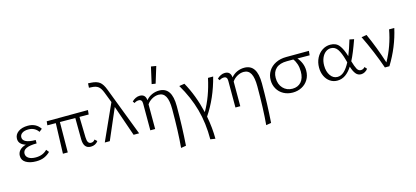

<svg xmlns="http://www.w3.org/2000/svg" viewBox="-75 -1321 4806 2220"><g transform="rotate(-15 2328.5 -211.0)"><path d="M387 -62Q356 -31 315.5 -13Q275 5 217 5Q143 5 96 -23Q49 -51 49 -104Q49 -143 75 -171Q101 -199 150 -212Q68 -237 68 -303Q68 -354 112 -386Q156 -418 228 -418Q326 -418 376 -342L341 -314Q323 -342 293 -358.5Q263 -375 222 -375Q176 -375 148.5 -356.5Q121 -338 121 -307Q121 -272 159.5 -253.5Q198 -235 274 -235V-194Q108 -194 108 -115Q108 -81 138.5 -60.5Q169 -40 224 -40Q310 -40 361 -94Z M959 -39Q945 -18 922 -6.5Q899 5 871 5Q785 5 784 -108L782 -362L598 -363L595 0H537L549 -363L448 -364L453 -411L947 -413L942 -361L832 -362L838 -117Q839 -75 851 -56.5Q863 -38 885 -38Q915 -38 932 -64Z M1383 0 1256 -367 1098 0H1038L1233 -432L1184 -559Q1163 -613 1135.5 -634Q1108 -655 1060 -657L1025 -659L1028 -711L1065 -709Q1130 -705 1165 -678.5Q1200 -652 1226 -583L1449 0Z M1951 -190Q1951 57 1935 279L1874 289Q1891 101 1891 -171Q1891 -275 1864 -324Q1837 -373 1781 -373Q1741 -373 1702 -351Q1663 -329 1641 -295V0H1583V-321Q1583 -370 1543 -370Q1513 -370 1489 -352L1473 -374Q1492 -394 1517 -406Q1542 -418 1567 -418Q1635 -418 1641 -345Q1672 -382 1713.5 -400Q1755 -418 1799 -418Q1875 -418 1913 -362Q1951 -306 1951 -190ZM1736 -512 1781 -711 1842 -701 1782 -505Z M2258 17Q2285 160 2285 289L2226 280Q2227 86 2181 -80Q2135 -246 2039 -408L2103 -418Q2196 -252 2246 -40Q2338 -199 2384 -413H2446Q2384 -170 2258 17Z M2970 -190Q2970 57 2954 279L2893 289Q2910 101 2910 -171Q2910 -275 2883 -324Q2856 -373 2800 -373Q2760 -373 2721 -351Q2682 -329 2660 -295V0H2602V-321Q2602 -370 2562 -370Q2532 -370 2508 -352L2492 -374Q2511 -394 2536 -406Q2561 -418 2586 -418Q2654 -418 2660 -345Q2691 -382 2732.5 -400Q2774 -418 2818 -418Q2894 -418 2932 -362Q2970 -306 2970 -190Z M3587 -361Q3539 -362 3441 -362Q3468 -332 3485.5 -290.5Q3503 -249 3503 -201Q3503 -140 3474.5 -93Q3446 -46 3397 -20.5Q3348 5 3289 5Q3228 5 3179.5 -21.5Q3131 -48 3104 -95Q3077 -142 3077 -199Q3077 -260 3107.5 -308.5Q3138 -357 3193.5 -384.5Q3249 -412 3320 -412L3592 -413ZM3392 -363H3315Q3230 -363 3185 -322.5Q3140 -282 3140 -209Q3140 -133 3184 -86Q3228 -39 3297 -39Q3362 -39 3401 -82.5Q3440 -126 3440 -207Q3440 -255 3427 -295Q3414 -335 3392 -363Z M4188 -39Q4175 -20 4152.5 -7.5Q4130 5 4106 5Q4067 5 4042.5 -26.5Q4018 -58 4001 -114Q3964 -56 3920 -25.5Q3876 5 3822 5Q3774 5 3736 -21Q3698 -47 3676.5 -92.5Q3655 -138 3655 -195Q3655 -258 3681 -309Q3707 -360 3751 -389Q3795 -418 3848 -418Q3917 -418 3953.5 -371Q3990 -324 4016 -236Q4047 -312 4079 -419L4132 -408Q4075 -247 4034 -170Q4053 -104 4070 -73Q4087 -42 4116 -42Q4145 -42 4164 -66ZM3986 -170 3977 -203Q3954 -288 3924 -332.5Q3894 -377 3844 -377Q3809 -377 3780.5 -355Q3752 -333 3735 -293Q3718 -253 3718 -202Q3718 -131 3750.5 -83.5Q3783 -36 3835 -36Q3878 -36 3915 -70Q3952 -104 3986 -170Z M4614 -413Q4566 -196 4445 0H4391Q4322 -200 4221 -408L4283 -418Q4362 -243 4423 -52Q4517 -222 4552 -413Z"/></g></svg>

Font: Ysabeau Semilight
Style: Regular
Weight: 300
Designer: Christian Thalmann (Catharsis Fonts)
Version: Version 0.003